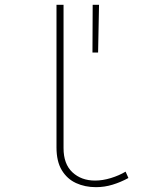

<svg xmlns="http://www.w3.org/2000/svg" viewBox="-20 -772 602 798"><path d="M378.9 5.9Q333 5.9 295.9 -11.2Q258.8 -28.3 236.8 -64.7Q214.8 -101.1 214.8 -159.2V-752H244.1V-156.2Q244.1 -90.3 281 -55.9Q317.9 -21.5 375 -21.5Q406.7 -21.5 440.9 -32Q475.1 -42.5 502 -58.6L513.7 -32.2Q481.4 -14.6 447.8 -4.4Q414.1 5.9 378.9 5.9ZM364.3 -553.7 365.2 -752H391.6L387.7 -553.7Z"/></svg>

Font: Reddit Mono ExtraLight
Style: Regular
Weight: 250
Monospace: yes
Designer: Stephen Hutchings
Foundry: Reddit
Version: Version 1.014